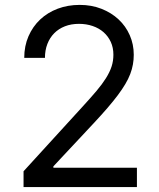

<svg xmlns="http://www.w3.org/2000/svg" viewBox="-20 -757 645 777"><path d="M75.3 -63.9 315.3 -326.7Q346.9 -361.2 370.2 -388.7Q393.5 -416.2 408.7 -440.5Q424 -464.8 431.5 -487.6Q438.9 -510.3 438.9 -535.5Q438.9 -564.3 428.3 -587.4Q417.6 -610.4 399 -626.8Q380.3 -643.1 354.8 -651.8Q329.2 -660.5 299.7 -660.5Q268.1 -660.5 242.7 -650.6Q217.3 -640.6 199.4 -622.5Q181.5 -604.4 171.7 -579Q161.9 -553.6 161.9 -522.7H78.1Q78.1 -570.7 95.3 -610.3Q112.6 -649.9 142.6 -678.1Q172.6 -706.3 213.6 -721.8Q254.6 -737.2 302.6 -737.2Q350.5 -737.2 390.6 -721.4Q430.8 -705.6 459.9 -678.4Q489 -651.3 505.1 -614.5Q521.3 -577.8 521.3 -535.5Q521.3 -515.3 517.9 -496.3Q514.6 -477.3 507.1 -457.6Q499.6 -437.9 487.2 -416.9Q474.8 -396 456.9 -372Q438.9 -348 414.8 -320Q390.6 -291.9 359.4 -258.5L196 -83.8V-78.1H534.1V0H75.3Z"/></svg>

Font: Fast_Sans-Dotted
Style: Regular
Weight: 400
Version: Version 3.018